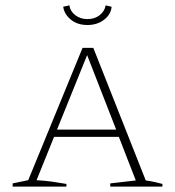

<svg xmlns="http://www.w3.org/2000/svg" viewBox="-20 -694 651 714"><path d="M305 -601Q268 -601 243.5 -621Q219 -641 215 -669L238 -674Q241 -652 260 -637.5Q279 -623 305 -623Q332 -623 350.5 -637.5Q369 -652 373 -674L395 -669Q393 -641 367.5 -621Q342 -601 305 -601ZM522 -23Q534 -21 540.5 -20Q547 -19 556 -17Q565 -15 584 -10V0H390V-12L485 -23L422 -185H181L116 -24Q148 -22 173.5 -18.5Q199 -15 227 -10V0H27V-12L85 -24L287 -516H327ZM192 -212H412L304 -489Z"/></svg>

Font: Piazzolla SC Thin
Style: Regular
Weight: 100
Designer: Juan Pablo del Peral
Foundry: Huerta Tipografica
Version: Version 1.330